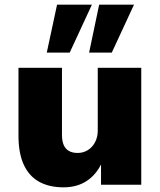

<svg xmlns="http://www.w3.org/2000/svg" viewBox="-20 -790 685 821"><path d="M252 11Q190 11 147 -13Q104 -37 81.5 -86Q59 -135 59 -210V-500H245V-213Q245 -188 252 -171Q259 -154 274 -145Q289 -136 312 -136Q336 -136 355.5 -148Q375 -160 386.5 -182Q398 -204 398 -231V-500H584V0H412V-95H416Q392 -43 350.5 -16Q309 11 252 11ZM361 -565 404 -770H553L458 -565ZM180 -565 224 -770H373L278 -565Z"/></svg>

Font: Nunito Sans 9pt Black
Style: Regular
Weight: 900
Version: Version 3.101;gftools[0.9.27]